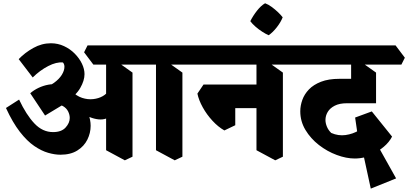

<svg xmlns="http://www.w3.org/2000/svg" viewBox="-20 -930 2476 1165"><path d="M346.2 8.8Q312.5 8.8 272.1 -2.8Q231.8 -14.2 188 -44.1Q144.2 -74 100.6 -130Q57 -186 16.2 -274.8L95.8 -325.8Q139.5 -233 188.9 -180.8Q238.2 -128.5 302 -128.5Q352.8 -128.5 378 -156.2Q403.2 -184 403.2 -214.2Q403.2 -233.8 393.4 -253.8Q383.5 -273.8 361.8 -286.4Q340 -299 304.2 -295.2L394 -313.8L253.5 -229L163.5 -364.2Q185.5 -383.5 214.1 -397Q242.8 -410.5 273.2 -416.1Q303.8 -421.8 329.8 -417L372.5 -382Q431.8 -355 466.4 -318Q501 -281 515.5 -241.6Q530 -202.2 530 -166.5Q530 -123 510 -82.6Q490 -42.2 449.2 -16.8Q408.5 8.8 346.2 8.8ZM389 -321.2 231.8 -390.5Q276.5 -405 307.8 -427.5Q339 -450 355 -475.9Q371 -501.8 371 -525Q371 -533 368.5 -539.8Q366 -546.5 361.8 -551Q322.5 -555 272.4 -529.1Q222.2 -503.2 178.5 -460L93.5 -571.2Q130.2 -610 181.8 -638.8Q233.2 -667.5 288.8 -667.5Q331.5 -667.5 368.6 -650.1Q405.8 -632.8 433.6 -604.5Q461.5 -576.2 477.1 -543.8Q492.8 -511.2 492.8 -480Q492.8 -441.2 466.8 -396Q440.8 -350.8 389 -321.2ZM631.5 -214Q595.5 -196 538.8 -214.2Q482 -232.5 407 -299L416 -376.5Q444.2 -347.2 478.4 -336.1Q512.5 -325 545.2 -328.6Q578 -332.2 603.1 -346.4Q628.2 -360.5 639 -381.5ZM737.5 42.8 623.8 -18.5V-589.8L679.5 -563.8L784 -489.5V20.8ZM546.5 -538 490.2 -612.8 511.2 -654.5H859L915.2 -579.8L894.2 -538ZM1040.2 42.8 926.5 -18.5V-589.8L982.2 -563.8L1086.8 -489.5V20.8ZM859 -538 802.8 -612.8 823.8 -654.5H1161.8L1218 -579.8L1197 -538Z M1650 42.8 1536.2 -18.5V-589.8L1592 -563.8L1696.5 -489.5V20.8ZM1341.5 -138.5Q1303.8 -159.8 1269 -197.5Q1234.2 -235.2 1210.1 -278.9Q1186 -322.5 1177.8 -362L1215 -417.2H1340.5L1407.5 -374.5V-170.2ZM1321.2 -273.8 1290.2 -417.2H1610.8L1632.8 -273.8ZM1162 -538 1105.8 -612.8 1126.8 -654.5H1771.5L1827.8 -579.8L1806.8 -538Z M1610 -716.2Q1593 -723.5 1571.4 -737.4Q1549.8 -751.2 1530.1 -768.4Q1510.5 -785.5 1498.8 -801.5Q1515 -834 1539.2 -864.9Q1563.5 -895.8 1588.5 -910.2Q1608.2 -903 1628.9 -887.8Q1649.5 -872.5 1667 -855.9Q1684.5 -839.2 1695.2 -825Q1683.8 -795.5 1659.5 -764.4Q1635.2 -733.2 1610 -716.2Z M2133.2 31.8Q2081 31.8 2023.1 10.2Q1965.2 -11.2 1915 -50.2Q1864.8 -89.2 1833.4 -141.5Q1802 -193.8 1802 -254.5Q1802 -288.8 1814.4 -323.6Q1826.8 -358.5 1854.5 -387.4Q1882.2 -416.2 1927.9 -434Q1973.5 -451.8 2040 -451.8H2178L2261.8 -303.5H2085Q2039.8 -303.5 2011 -288.6Q1982.2 -273.8 1968.5 -250.8Q1954.8 -227.8 1954.8 -202Q1954.8 -182.8 1963.5 -161.5Q1972.2 -140.2 1990 -123.2Q2032.8 -104.5 2076.9 -110.6Q2121 -116.8 2158 -138.9Q2195 -161 2217 -189L2269.2 -4Q2236 13.5 2201.1 22.6Q2166.2 31.8 2133.2 31.8ZM2229.8 214.5 2166.2 -78.2 2228.2 -125 2383.5 152.5ZM2168 12 2134.8 -216.8 2236 -254 2359 -101.2Q2341.5 -67 2308.6 -39.4Q2275.8 -11.8 2244.2 1ZM2261.8 -303.8 2110.5 -345.5V-589.8L2157.2 -563.8L2261.8 -489.5ZM1772 -538 1715.8 -612.8 1736.8 -654.5H2380.2L2436.5 -579.8L2415.5 -538Z"/></svg>

Font: Eczar
Style: Regular
Weight: 400
Designer: Vaibhav Singh
Foundry: Rosetta Type Foundry
Version: Version 2.000